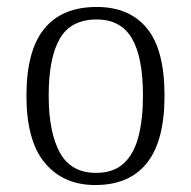

<svg xmlns="http://www.w3.org/2000/svg" viewBox="-20 -522 550 552"><path d="M254 10Q162 10 109 -53.5Q56 -117 56 -247Q56 -376 107 -439Q158 -502 258 -502Q352 -502 402.5 -440.5Q453 -379 453 -247Q453 -117 402.5 -53.5Q352 10 254 10ZM256 -25Q306 -25 335.5 -52Q365 -79 378 -129Q391 -179 391 -247Q391 -358 359 -412Q327 -466 258 -466Q184 -466 152 -411Q120 -356 120 -247Q120 -142 152 -83.5Q184 -25 256 -25Z"/></svg>

Font: Noto Serif Armenian Light
Style: Regular
Weight: 300
Version: Version 2.007